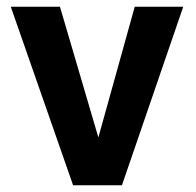

<svg xmlns="http://www.w3.org/2000/svg" viewBox="-20 -550 583 570"><path d="M342 0H197L12 -530H158L272 -142L380 -530H524Z"/></svg>

Font: Almarai Bold
Style: Regular
Weight: 700
Designer: Boutros International 2019
Foundry: Created by Boutros International 2019
Version: Version 1.10